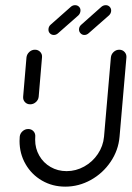

<svg xmlns="http://www.w3.org/2000/svg" viewBox="-20 -707 499 728"><path d="M94.4 -311.5Q82.2 -311.5 74.4 -320Q66.7 -328.5 67.8 -340.7L80.4 -489.3Q81.9 -501.5 91.1 -510Q100.4 -518.5 112.6 -518.5Q124.8 -518.5 132.8 -509.8Q140.7 -501.1 139.3 -489.3L126.7 -340.7Q125.6 -328.5 116.1 -320Q106.7 -311.5 94.4 -311.5ZM432.2 -518.5Q444.4 -518.5 452.4 -509.8Q460.4 -501.1 459.3 -488.9L433.3 -188.5Q428.9 -137 399.4 -93.5Q370 -50 324.3 -24.6Q278.5 0.7 227.4 0.7Q178.9 0.7 139.3 -22.2Q99.6 -45.2 76.9 -84.8Q54.1 -124.4 54.1 -172.2Q54.1 -177.4 54.8 -188.5Q55.9 -200.7 65.4 -209.3Q74.8 -217.8 87 -217.8Q99.3 -217.8 107 -209.3Q114.8 -200.7 113.7 -188.5Q113.3 -184.4 113.3 -177Q113.3 -144.1 128.9 -116.9Q144.4 -89.6 171.7 -73.9Q198.9 -58.1 232.6 -58.1Q267.8 -58.1 299.3 -75.6Q330.7 -93 350.9 -123Q371.1 -153 374.4 -188.5L400.4 -488.9Q401.5 -501.1 410.7 -509.8Q420 -518.5 432.2 -518.5ZM264.8 -687.4Q273.3 -687.4 279.3 -681.7Q285.2 -675.9 285.2 -667.8Q285.2 -662.2 283 -657Q280.7 -651.9 277 -648.5L200.4 -581.1Q193 -574.4 184.1 -574.4Q175.6 -574.4 169.6 -580.2Q163.7 -585.9 163.7 -594.4Q163.7 -606.3 171.9 -613.3L248.5 -681.1Q255.6 -687.4 264.8 -687.4ZM381.1 -687.4Q389.6 -687.4 395.6 -681.5Q401.5 -675.6 401.5 -667Q401.5 -656.3 393 -648.5L316.3 -581.1Q308.9 -574.4 300 -574.4Q291.5 -574.4 285.6 -580.6Q279.6 -586.7 279.6 -595.2Q279.6 -605.9 288.1 -613.3L364.4 -681.1Q371.9 -687.4 381.1 -687.4Z"/></svg>

Font: 26F Galaxy Sans Medium
Style: Italic
Weight: 500
Italic angle: -5°
Designer: C₂₉H₂₅N₃O₅
Version: Version 1.200